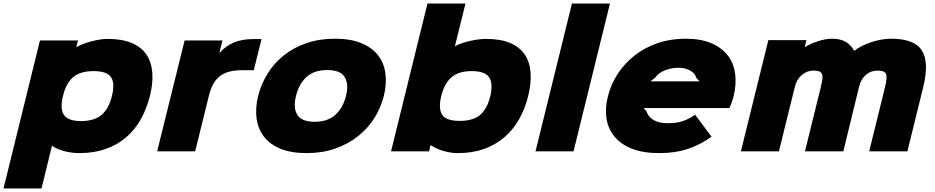

<svg xmlns="http://www.w3.org/2000/svg" viewBox="-67 -860 5315 1091"><path d="M785 -315Q767 -243 733.5 -183Q700 -123 650 -80Q600 -37 533.5 -13.5Q467 10 384 10Q365 10 343.5 7.5Q322 5 301 -0.5Q280 -6 261.5 -13.5Q243 -21 230 -31H228L169 211H-47L160 -630H376L367 -593H369Q387 -603 409.5 -611.5Q432 -620 455.5 -626Q479 -632 501.5 -635.5Q524 -639 544 -639Q627 -639 682 -615.5Q737 -592 765.5 -549Q794 -506 798.5 -446.5Q803 -387 785 -315ZM569 -315Q587 -387 564 -421.5Q541 -456 465 -456Q389 -456 348.5 -421.5Q308 -387 291 -315Q273 -243 296 -207.5Q319 -172 394 -172Q469 -172 510.5 -207.5Q552 -243 569 -315Z M1375 -461H1308Q1225 -461 1182 -427Q1139 -393 1121 -320L1042 0H826L982 -630H1197L1180 -561H1182Q1214 -598 1261 -618Q1308 -638 1372 -638H1419Z M2114 -315Q2097 -247 2059.5 -188Q2022 -129 1966 -85Q1910 -41 1837 -15.5Q1764 10 1676 10Q1587 10 1526.5 -15Q1466 -40 1432.5 -84Q1399 -128 1391 -187.5Q1383 -247 1400 -315Q1417 -383 1454 -442.5Q1491 -502 1546.5 -546Q1602 -590 1675 -615Q1748 -640 1837 -640Q1925 -640 1986 -615Q2047 -590 2081 -546Q2115 -502 2123 -443Q2131 -384 2114 -315ZM1899 -315Q1916 -383 1891.5 -422.5Q1867 -462 1793 -462Q1718 -462 1675 -423Q1632 -384 1615 -315Q1598 -247 1622.5 -207.5Q1647 -168 1721 -168Q1795 -168 1838.5 -207.5Q1882 -247 1899 -315Z M2934 -313Q2916 -241 2882.5 -182Q2849 -123 2799 -80Q2749 -37 2683 -13.5Q2617 10 2534 10Q2495 10 2452 -2.5Q2409 -15 2381 -35H2379L2371 0H2155L2362 -840H2578L2518 -598H2520Q2538 -608 2560.5 -615.5Q2583 -623 2606 -628Q2629 -633 2652 -636Q2675 -639 2694 -639Q2778 -639 2832.5 -615.5Q2887 -592 2915.5 -549Q2944 -506 2948 -446Q2952 -386 2934 -313ZM2719 -313Q2736 -385 2712.5 -420.5Q2689 -456 2614 -456Q2539 -456 2498.5 -421Q2458 -386 2440 -313Q2423 -242 2446 -207.5Q2469 -173 2545 -173Q2621 -173 2661 -207Q2701 -241 2719 -313Z M3192 0H2976L3183 -840H3399Z M4101 -311Q4097 -297 4092.5 -283Q4088 -269 4078 -246H3591L3607 -226Q3617 -195 3647.5 -177.5Q3678 -160 3726 -160Q3751 -160 3771.5 -162.5Q3792 -165 3810.5 -171Q3829 -177 3846.5 -186Q3864 -195 3883 -208L3976 -83Q3908 -35 3838 -12.5Q3768 10 3679 10Q3587 10 3524 -15Q3461 -40 3425 -83.5Q3389 -127 3379.5 -185.5Q3370 -244 3387 -311Q3404 -381 3443.5 -441Q3483 -501 3540 -545.5Q3597 -590 3670 -615Q3743 -640 3828 -640Q3916 -640 3976 -614Q4036 -588 4069.5 -543.5Q4103 -499 4110.5 -439Q4118 -379 4101 -311ZM3908 -398 3890 -417Q3883 -443 3855 -459Q3827 -475 3789 -475Q3751 -475 3714 -461.5Q3677 -448 3654 -417L3629 -398Z M5179 -365 5089 0H4872L4962 -365Q4976 -422 4967 -440.5Q4958 -459 4920 -459Q4881 -459 4853.5 -435Q4826 -411 4815 -369L4725 0H4507L4597 -365Q4604 -393 4606 -411.5Q4608 -430 4603 -440.5Q4598 -451 4586.5 -455Q4575 -459 4555 -459Q4520 -459 4490.5 -435Q4461 -411 4450 -368L4359 0H4143L4299 -632H4515L4506 -593H4508Q4522 -602 4541 -610.5Q4560 -619 4580 -625.5Q4600 -632 4620.5 -636Q4641 -640 4659 -640Q4709 -640 4739 -622Q4769 -604 4786 -572H4788Q4807 -587 4832.5 -599.5Q4858 -612 4885.5 -621Q4913 -630 4941.5 -635Q4970 -640 4996 -640Q5128 -640 5171 -574Q5214 -508 5179 -365Z"/></svg>

Font: TypoPRO Sinkin Sans
Style: 900 X Black Italic
Weight: 950
Italic angle: -112°
Designer: Keith Bates
Foundry: K-Type
Version: Sinkin Sans (version 1.0)  by Keith Bates   •   © 2014   www